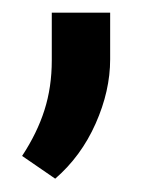

<svg xmlns="http://www.w3.org/2000/svg" viewBox="-20 -126 236 297"><path d="M150.4 -34.2Q150.4 14.6 127.9 65.2Q105.5 115.7 65.4 150.4L14.2 115.2Q37.6 79.6 48.8 44.2Q60.1 8.8 60.1 -32.7V-106.4H150.4Z"/></svg>

Font: Roboto Web
Style: Regular
Weight: 400
Designer: Google
Version: Version 1.200310; 2013